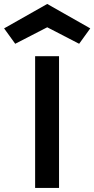

<svg xmlns="http://www.w3.org/2000/svg" viewBox="-103 -930 466 950"><path d="M189.1 0H70.8V-652H189.1ZM288.6 -713.4 130.7 -795 -27.7 -713.4 -82.7 -789.6 130.7 -910.4 343.6 -789.6Z"/></svg>

Font: AKL FREE 001
Style: Regular
Weight: 400
Designer: AKL
Foundry: AKL
Version: Version 1.00;August 10, 2024;FontCreator 13.0.0.2630 64-bit